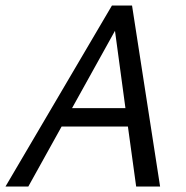

<svg xmlns="http://www.w3.org/2000/svg" viewBox="-25 -678 678 698"><path d="M440 -218H199L78 0H-5L382 -658H455L557 0H470ZM431 -285 393 -566 237 -285Z"/></svg>

Font: Ysabeau Medium
Style: Italic
Weight: 500
Italic angle: -12°
Designer: Christian Thalmann (Catharsis Fonts)
Version: Version 0.003